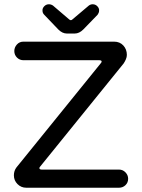

<svg xmlns="http://www.w3.org/2000/svg" viewBox="-20 -907 663 899"><path d="M293 -750Q272 -750 253 -769L187 -838Q179 -846 179 -857Q178 -868 187 -877.5Q196 -887 209 -887Q219 -887 228 -881L304 -816Q312 -809 319 -816L396 -881Q404 -887 414 -887Q427 -887 436 -877.5Q445 -868 444 -857Q444 -851 441.5 -846Q439 -841 437 -838L370 -769Q351 -750 330 -750ZM103 -28Q79 -28 62 -45Q45 -62 45 -86Q45 -107 57 -123L452 -611Q457 -616 455.5 -620.5Q454 -625 446 -625H90Q72 -625 59.5 -637.5Q47 -650 47 -668Q47 -685 59 -698.5Q71 -712 90 -712H514Q541 -712 557.5 -694Q574 -676 574 -650Q574 -640 569.5 -629.5Q565 -619 559 -610L168 -127Q163 -122 165 -117.5Q167 -113 174 -113H537Q555 -113 567.5 -100Q580 -87 580 -70Q580 -52 567.5 -40Q555 -28 537 -28Z"/></svg>

Font: Huninn
Style: Regular
Weight: 400
Designer: justfont
Foundry: justfont
Version: Version 1.003